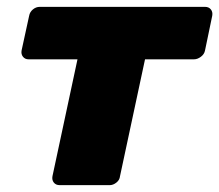

<svg xmlns="http://www.w3.org/2000/svg" viewBox="-20 -540 640 560"><path d="M154 0Q143 0 137 -7.5Q131 -15 133 -26L206 -367H63Q53 -367 47 -374.5Q41 -382 43 -393L65 -494Q67 -505 76 -512.5Q85 -520 96 -520H578Q589 -520 595 -512.5Q601 -505 599 -494L578 -393Q576 -382 566 -374.5Q556 -367 546 -367H403L330 -26Q329 -15 319.5 -7.5Q310 0 300 0Z"/></svg>

Font: Rubik ExtraBold
Style: Italic
Weight: 800
Italic angle: -12°
Designer: Hubert and Fischer
Foundry: Hubert and Fischer
Version: Version 2.300;gftools[0.9.30]